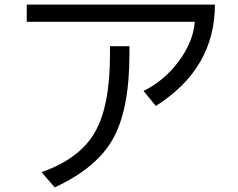

<svg xmlns="http://www.w3.org/2000/svg" viewBox="-20 -768 1040 838"><path d="M96.7 -672.9V-748H918Q918 -468.8 660.2 -305.7L606.4 -371.1Q696.3 -415 759.8 -500Q823.2 -585 830.1 -672.9ZM161.1 -16.6Q326.2 -74.2 393.1 -189Q460 -303.7 460 -528.3V-566.4H544.9V-532.2Q544.9 -290 473.1 -162.1Q401.4 -34.2 218.8 49.8Z"/></svg>

Font: GenEi M Gothic v2 Regular
Style: Regular
Weight: 400
Version: Version 2.0